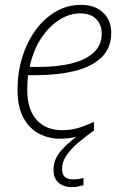

<svg xmlns="http://www.w3.org/2000/svg" viewBox="-20 -560 509 789"><path d="M227 10Q180 10 140 -11Q100 -32 76 -76.5Q52 -121 52 -191Q52 -262 71.5 -325Q91 -388 126.5 -436.5Q162 -485 209.5 -512.5Q257 -540 313 -540Q370 -540 403.5 -508.5Q437 -477 437 -425Q437 -362 396.5 -323.5Q356 -285 285.5 -268Q215 -251 124 -251H95Q94 -240 93 -224Q92 -208 92 -191Q92 -111 130 -68Q168 -25 235 -25Q275 -25 307.5 -36Q340 -47 366 -59V-23Q364 -22 362 -21Q332 1 303 25Q274 49 254.5 76.5Q235 104 235 135Q235 177 279 177Q305 177 323 171V201Q313 204 300.5 206.5Q288 209 273 209Q242 209 221 191Q200 173 200 139Q200 95 228.5 62Q257 29 294 2Q279 6 262 8Q245 10 227 10ZM102 -285H139Q214 -285 272.5 -299Q331 -313 364.5 -343.5Q398 -374 398 -422Q398 -458 375.5 -481.5Q353 -505 309 -505Q266 -505 224.5 -479Q183 -453 150 -404Q117 -355 102 -285Z"/></svg>

Font: Noto Sans Disp ExtLt
Style: Italic
Weight: 200
Italic angle: -12°
Designer: Monotype Design Team
Foundry: Monotype Imaging Inc.
Version: Version 2.000;GOOG;noto-source:20170915:90ef993387c0